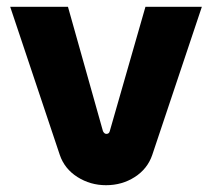

<svg xmlns="http://www.w3.org/2000/svg" viewBox="-20 -533 624 565"><path d="M292 12Q246 12 208 -12Q170 -36 156 -77L10 -513H180L283 -147Q285 -143 287.5 -141Q290 -139 293 -139Q297 -139 299.5 -141Q302 -143 303 -147L408 -513H574L428 -77Q414 -36 376.5 -12Q339 12 292 12Z"/></svg>

Font: MuseoModerno Thin
Style: Bold
Weight: 700
Version: Version 1.003